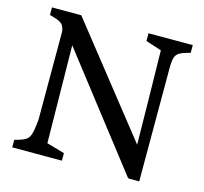

<svg xmlns="http://www.w3.org/2000/svg" viewBox="-107 -867 1047 986"><g transform="rotate(15 416.5 -373.5)"><path d="M39.6 0H303.7V-40L209.5 -66.9L208.5 -68.4L201.7 -585.9L656.2 0L657.7 -6.3L658.2 0H714.8V-603.5C714.8 -681.6 731 -687.5 799.3 -706.1V-747.1H564V-706.1L647.9 -678.7L652.3 -422.9L655.8 -179.2L206.5 -747.1H50.8V-707C106 -691.9 127 -685.1 133.3 -642.1V-172.4L129.9 -142.6C121.1 -64.5 107.9 -58.6 39.6 -40Z"/></g></svg>

Font: Donegal One
Style: Regular
Weight: 400
Designer: Gary Lonergan
Foundry: Sorkin Type Co.
Version: Version 1.004